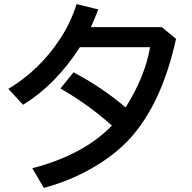

<svg xmlns="http://www.w3.org/2000/svg" viewBox="-20 -857 940 940"><path d="M772 -724.1 841.8 -667Q773.4 -354.5 620.1 -183.1Q535.2 -88.4 400.4 -17.1Q304.7 33.2 194.8 63L138.2 -33.2Q389.2 -98.6 527.8 -242.2Q413.6 -344.7 275.9 -423.8L339.8 -502.9Q474.1 -433.1 595.2 -331.1Q690.4 -483.4 714.8 -626H371.1Q252.9 -441.9 92.8 -344.2L21 -421.9Q175.8 -515.1 275.4 -668.5Q326.7 -746.6 355 -836.9L460.9 -811Q444.8 -767.1 424.8 -724.1Z"/></svg>

Font: FORM UDPGothic
Style: Bold
Weight: 700
Foundry: Pronama LLC
Version: Version 1.051